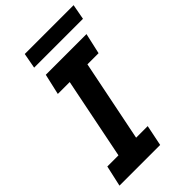

<svg xmlns="http://www.w3.org/2000/svg" viewBox="-262 -971 1059 1059"><g transform="rotate(-45 267.0 -441.5)"><path d="M36.6 -122.1H123.5L219.2 -598.1H126.5L154.3 -719.7H471.7L444.3 -598.1H357.4L261.2 -122.1H351.6L326.7 0H9.3ZM153.3 -882.8H534.2L517.6 -793H136.7Z"/></g></svg>

Font: Reddit Sans Fudge
Style: Bold
Weight: 700
Italic angle: -11.25°
Designer: Stephen Hutchings
Version: Version 1.013